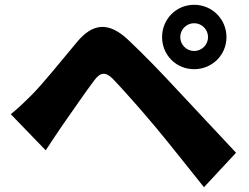

<svg xmlns="http://www.w3.org/2000/svg" viewBox="-20 -774 1040 802"><path d="M733 -619C733 -651 759 -677 791 -677C823 -677 849 -651 849 -619C849 -587 823 -561 791 -561C759 -561 733 -587 733 -619ZM657 -619C657 -544 716 -485 791 -485C866 -485 926 -544 926 -619C926 -694 866 -754 791 -754C716 -754 657 -694 657 -619ZM25 -297 171 -146C190 -175 215 -213 239 -248C277 -302 340 -394 375 -440C400 -473 422 -474 451 -445C484 -411 570 -315 629 -244C685 -177 767 -73 832 8L966 -136C889 -218 785 -329 718 -401C657 -467 586 -541 515 -608C432 -686 366 -675 303 -600C231 -514 158 -423 114 -379C81 -346 57 -323 25 -297Z"/></svg>

Font: Noto Sans CJK HK Black
Style: Regular
Weight: 900
Designer: Ryoko NISHIZUKA 西塚涼子 (kana, bopomofo & ideographs); Paul D. Hunt (Latin, Greek & Cyrillic); Sandoll Communications 산돌커뮤니
Foundry: Adobe
Version: Version 2.004;hotconv 1.0.118;makeotfexe 2.5.65603